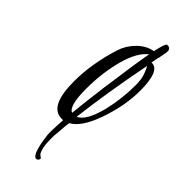

<svg xmlns="http://www.w3.org/2000/svg" viewBox="-165 -366 513 513"><g transform="rotate(45 91.0 -109.5)"><path d="M69 -2Q22 -2 22 -96Q22 -131 28 -166Q34 -201 45 -236Q53 -261 72.5 -280.5Q92 -300 116 -304Q124 -341 129 -341H132Q139 -341 142 -334Q143 -330 142 -323Q141 -318 140 -312.5Q139 -307 138 -302V-301Q138 -300 137 -300Q136 -295 135 -289.5Q134 -284 133 -278H135Q165 -278 165 -203Q165 -146 143 -84Q122 -24 92 -8Q90 5 89.5 16Q89 27 88 35Q87 41 87 47Q87 53 87 58Q87 85 93 99Q95 105 100 108.5Q105 112 104 111Q105 112 105 113Q105 120 98 122H96Q91 122 85 110Q77 89 74 60Q73 56 73 51Q73 46 73 41Q73 32 73.5 21.5Q74 11 75 -2Q72 -2 69 -2ZM59 -105Q59 -40 78 -33Q80 -54 83 -80Q86 -106 90 -136Q97 -186 102.5 -224.5Q108 -263 113 -289Q87 -269 73 -217Q66 -191 62.5 -163Q59 -135 59 -105ZM146 -205Q146 -226 141 -241Q136 -256 131 -263Q106 -135 94 -34Q119 -45 134 -104Q146 -154 146 -205Z"/></g></svg>

Font: Shalimar
Style: Regular
Weight: 400
Designer: Robert E. Leuschke
Foundry: Robert E. Leuschke
Version: Version 1.010; ttfautohint (v1.8.3)